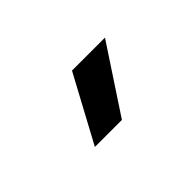

<svg xmlns="http://www.w3.org/2000/svg" viewBox="-29 -867 457 457"><g transform="rotate(-45 200.0 -638.5)"><path d="M202 -722H313L203 -555H112Z"/></g></svg>

Font: Sarabun SemiBold
Style: Regular
Weight: 600
Designer: Suppakit Chalermlarp | Katatrad Co.,Ltd.
Foundry: Cadson Demak Co.,Ltd.
Version: Version 1.000; ttfautohint (v1.6)